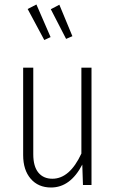

<svg xmlns="http://www.w3.org/2000/svg" viewBox="-20 -823 515 854"><path d="M387 0H349L346 -91Q293 11 207 11Q150 11 116.5 -28Q83 -67 83 -133V-522H128V-137Q128 -83 150.5 -55.5Q173 -28 213 -28Q290 -28 342 -140V-522H387ZM142 -803 205 -658 177 -645 103 -783ZM244 -802 302 -662 274 -650 206 -782Z"/></svg>

Font: Fira Sans Extra Condensed ExtraLight
Style: Regular
Weight: 275
Width: 1
Designer: Carrois Corporate & Edenspiekermann AG
Foundry: Carrois Corporate GbR & Edenspiekermann AG
Version: Version 4.203